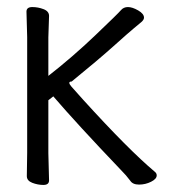

<svg xmlns="http://www.w3.org/2000/svg" viewBox="-20 -510 485 544"><path d="M56 -11 57 -77V-405L55 -477Q55 -490 71.5 -490Q88 -490 103.5 -484Q119 -478 119 -465L117 -404V-295Q185 -348 250 -410Q315 -472 322.5 -481Q330 -490 342.5 -490Q355 -490 371.5 -480.5Q388 -471 388 -460Q388 -454 380.5 -447.5Q373 -441 359.5 -430Q346 -419 302 -379.5Q258 -340 183 -279Q170 -279 182.5 -264.5Q195 -250 216 -227Q344 -86 419 -23Q424 -19 424 -13Q424 -3 408 5Q392 13 374 13Q356 13 349 2Q338 -13 322 -29Q197 -160 131 -237L117 -226V-76L119 1Q119 14 103 14Q87 14 71.5 8Q56 2 56 -11Z"/></svg>

Font: Fusion Kai T
Style: Regular
Weight: 400
Designer: Fontworks Inc.
Version: Version 24.134;May 13, 2024